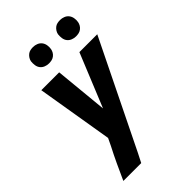

<svg xmlns="http://www.w3.org/2000/svg" viewBox="-278 -840 1155 1155"><g transform="rotate(-45 300.0 -262.0)"><path d="M207 215H55Q78 164 101.5 113.5Q125 63 151 13L173 -33L92 -520H244L277 -180L416 -520H568L237 156ZM469 -601Q453 -601 438 -607Q423 -613 413.5 -625Q404 -637 401.5 -653.5Q399 -670 401 -687Q403 -698 409.5 -708.5Q416 -719 425.5 -726.5Q435 -734 446.5 -736.5Q458 -739 470 -739Q486 -739 501 -733Q516 -727 525.5 -715Q535 -703 538 -686.5Q541 -670 538 -653Q536 -642 530 -631.5Q524 -621 514 -613.5Q504 -606 492.5 -603.5Q481 -601 469 -601ZM239 -601Q223 -601 208 -607Q193 -613 183.5 -625Q174 -637 171.5 -653.5Q169 -670 171 -687Q173 -698 179.5 -708.5Q186 -719 195.5 -726.5Q205 -734 216.5 -736.5Q228 -739 240 -739Q256 -739 271 -733Q286 -727 295.5 -715Q305 -703 308 -686.5Q311 -670 308 -653Q306 -642 300 -631.5Q294 -621 284 -613.5Q274 -606 262.5 -603.5Q251 -601 239 -601Z"/></g></svg>

Font: Iosevka Aile Heavy Oblique
Style: Regular
Weight: 900
Italic angle: -9°
Designer: Belleve Invis
Foundry: Belleve Invis
Version: Version 31.1.0; ttfautohint (v1.8.4)